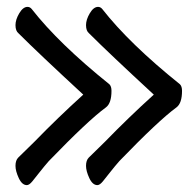

<svg xmlns="http://www.w3.org/2000/svg" viewBox="-20 -510 570 558"><path d="M58 28Q44 28 34.5 7.5Q25 -13 25 -28Q25 -44 33 -52L80 -98Q148 -168 222 -235Q92 -355 34 -413Q25 -420 25 -437Q25 -453 36 -471.5Q47 -490 60 -490Q67 -490 72 -484Q151 -383 298 -265Q304 -259 304 -246Q304 -210 288 -198Q236 -160 122 -42Q108 -26 95.5 -10Q83 6 74 17Q65 28 58 28ZM263 28Q249 28 239.5 7.5Q230 -13 230 -28Q230 -44 238 -52L285 -98Q353 -168 427 -235Q297 -355 239 -413Q230 -420 230 -437Q230 -453 241 -471.5Q252 -490 265 -490Q272 -490 277 -484Q356 -383 503 -265Q509 -259 509 -246Q509 -210 493 -198Q441 -160 327 -42Q313 -26 300.5 -10Q288 6 279 17Q270 28 263 28Z"/></svg>

Font: LXGW WenKai Lite
Style: Bold
Weight: 700
Designer: LXGW / Fontworks Inc.
Foundry: LXGW / Fontworks Inc.
Version: Version 1.330;April 28, 2024